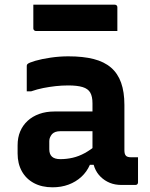

<svg xmlns="http://www.w3.org/2000/svg" viewBox="-20 -788 640 818"><path d="M510 -341Q510 -316 510 -292.5Q510 -269 510 -244.5Q510 -220 510 -195.5Q510 -171 510 -148Q510 -140 511.5 -134Q513 -128 517 -124Q520 -121 525.5 -119.5Q531 -118 538 -118Q541 -118 543.5 -118Q546 -118 549 -118H568Q568 -91 568 -64.5Q568 -38 568 -11Q568 -6 565 -3Q562 0 557 0Q552 0 532.5 0Q513 0 498 0Q470 0 448 -9Q426 -18 409 -34.5Q392 -51 383 -74Q374 -97 374 -126Q374 -157 374 -189Q374 -221 374 -252Q374 -269 374 -284.5Q374 -300 374 -316Q374 -332 374 -348Q374 -377 364.5 -393.5Q355 -410 332 -417Q309 -424 271 -424Q243 -424 216.5 -421Q190 -418 164.5 -413Q139 -408 113 -399H94Q94 -426 94 -453Q94 -480 94 -506Q94 -510 95 -512Q96 -514 97 -515Q103 -521 130.5 -529Q158 -537 196 -542.5Q234 -548 271 -548Q334 -548 379 -536.5Q424 -525 453 -500Q482 -475 496 -435.5Q510 -396 510 -341ZM190 -152Q190 -131 201.5 -120.5Q213 -110 237 -110Q264 -110 290 -116Q316 -122 341.5 -136Q367 -150 393 -172V-86H363Q350 -56 326.5 -34.5Q303 -13 272 -1.5Q241 10 204 10Q158 10 124.5 -8Q91 -26 73 -58.5Q55 -91 55 -134V-169Q55 -202 66 -228Q77 -254 97.5 -273Q118 -292 147 -302.5Q176 -313 212 -313Q247 -313 280.5 -313Q314 -313 344.5 -313Q375 -313 402 -313Q411 -313 415.5 -297Q420 -281 421 -261.5Q422 -242 422 -229Q390 -229 360 -229Q330 -229 299.5 -229Q269 -229 237 -229Q225 -229 216.5 -226Q208 -223 202 -217Q197 -211 193.5 -203.5Q190 -196 190 -187ZM122 -768H469Q474 -768 477 -765Q480 -762 480 -757Q480 -740 480 -723.5Q480 -707 480 -690.5Q480 -674 480 -656H133Q130 -656 127.5 -657.5Q125 -659 123.5 -661.5Q122 -664 122 -667Q122 -685 122 -701.5Q122 -718 122 -734.5Q122 -751 122 -768Z"/></svg>

Font: RecMonoLinear Nerd Font Mono
Style: Bold
Weight: 700
Monospace: yes
Version: Version 1.085; ttfautohint (v1.8.4.7-5d5b);Nerd Fonts 3.2.1